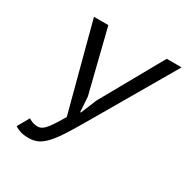

<svg xmlns="http://www.w3.org/2000/svg" viewBox="-161 -839 957 983"><g transform="rotate(30 317.5 -347.5)"><path d="M294 -331 300 -242H304L342 -334L547 -700H635L370 -245Q329 -174 299 -126Q269 -78 243.5 -49Q218 -20 193.5 -7.5Q169 5 138 5Q106 5 87 -1.5Q68 -8 54 -17L93 -86Q109 -76 121.5 -72.5Q134 -69 148 -69Q174 -69 199 -102Q224 -135 253 -186L117 -700H202Z"/></g></svg>

Font: PT Sans
Style: Italic
Weight: 400
Italic angle: -12°
Designer: A.Korolkova, O.Umpeleva, V.Yefimov
Foundry: ParaType Ltd
Version: Version 2.003W OFL